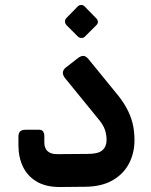

<svg xmlns="http://www.w3.org/2000/svg" viewBox="-20 -747 606 771"><path d="M220 4Q164 4 127 -18Q90 -40 72 -78Q54 -116 54 -164V-198Q54 -212 60.5 -219Q67 -226 84 -226H137Q148 -226 153 -219Q158 -212 158 -200V-175Q158 -152 171 -140Q184 -128 209 -128L334 -129Q375 -129 391.5 -144Q408 -159 408 -185Q408 -205 401.5 -225.5Q395 -246 371 -274L243 -431Q232 -444 232.5 -455Q233 -466 242 -474L292 -513Q305 -523 315 -522.5Q325 -522 335 -510L441 -380Q470 -346 487 -315.5Q504 -285 512 -253.5Q520 -222 520 -184Q520 -131 497 -88.5Q474 -46 429.5 -21.5Q385 3 319 3ZM321 -600Q315 -594 306.5 -594.5Q298 -595 292 -601L247 -646Q241 -653 241 -661Q241 -669 247 -675L292 -721Q298 -727 306 -727Q314 -727 320 -721L365 -675Q381 -659 366 -645Z"/></svg>

Font: Rubik Medium
Style: Italic
Weight: 500
Italic angle: -12°
Designer: Hubert and Fischer
Foundry: Hubert and Fischer
Version: Version 2.300;gftools[0.9.30]